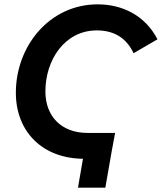

<svg xmlns="http://www.w3.org/2000/svg" viewBox="-20 -728 745 884"><path d="M339 136H465L494 -30L510 -116H383C263 -116 189 -192 189 -307C189 -451 277 -588 426 -588C510 -588 564 -549 595 -483L705 -547C649 -656 544 -708 430 -708C208 -708 53 -516 53 -301C53 -122 175 1 362 3Z"/></svg>

Font: Fixel Display SemiBold
Style: Italic
Weight: 600
Italic angle: -10°
Designer: AlfaBravo + MacPaw
Foundry: Kyrylo Tkachov, Marchela Mozhyna, Serhii Makarenko, Maria Weinstein, Zakhar Kryvoshyya
Version: Version 1.210;Glyphs 3.2 (3217)